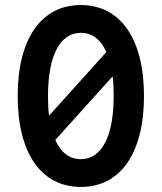

<svg xmlns="http://www.w3.org/2000/svg" viewBox="-20 -730 640 760"><path d="M300 10C457 10 550 -124 550 -350C550 -576 457 -710 300 -710C143 -710 50 -576 50 -350C50 -124 143 10 300 10ZM174 -272C171 -296 170 -322 170 -350C170 -509 217 -600 300 -600C345 -600 379 -574 401 -524ZM300 -100C255 -100 221 -126 199 -176L426 -428C429 -404 430 -378 430 -350C430 -191 383 -100 300 -100Z"/></svg>

Font: CommitMono
Style: 700Regular
Weight: 700
Monospace: yes
Designer: Eigil Nikolajsen
Foundry: Eigil Nikolajsen
Version: Version 1.143